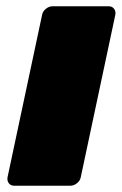

<svg xmlns="http://www.w3.org/2000/svg" viewBox="-20 -591 388 611"><path d="M25 0Q14 0 8 -8Q2 -16 4 -27L114 -544Q116 -555 126 -563Q136 -571 147 -571H326Q337 -571 343 -563Q349 -555 347 -544L237 -27Q235 -16 225 -8Q215 0 204 0Z"/></svg>

Font: Rubik Black
Style: Italic
Weight: 900
Italic angle: -12°
Designer: Hubert and Fischer
Foundry: Hubert and Fischer
Version: Version 2.300;gftools[0.9.30]